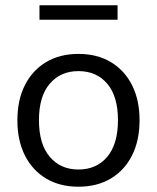

<svg xmlns="http://www.w3.org/2000/svg" viewBox="-20 -700 596 729"><path d="M277.9 8.9Q207.2 8.9 155.2 -22.1Q103.2 -53.1 74.6 -109.8Q46 -166.5 46 -243.4Q46 -320.3 74.6 -376.8Q103.2 -433.3 155.2 -464.3Q207.2 -495.3 277.9 -495.3Q348.7 -495.3 400.7 -464.3Q452.7 -433.3 481.3 -376.7Q509.9 -320.2 509.9 -243.4Q509.9 -166.5 481.3 -109.8Q452.7 -53.1 400.7 -22.1Q348.7 8.9 277.9 8.9ZM277.8 -56.4Q346.7 -56.4 387.3 -104.8Q427.9 -153.3 427.9 -243.6Q427.9 -334 387.3 -382Q346.7 -430 277.8 -430Q209.7 -430 168.8 -382Q127.9 -334 127.9 -243.6Q127.9 -153.3 168.8 -104.8Q209.7 -56.4 277.8 -56.4ZM129.9 -625V-679.9H426.4V-625Z"/></svg>

Font: Nunito Sans 12pt ExtraLight
Style: Regular
Weight: 200
Designer: Vernon Adams
Foundry: Vernon Adams
Version: Version 3.101;gftools[0.9.27]